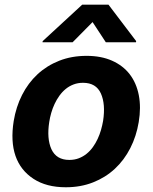

<svg xmlns="http://www.w3.org/2000/svg" viewBox="-20 -792 654 823"><path d="M38.7 -273.1Q48.7 -333.8 74.6 -384.9Q100.5 -436.1 140.6 -473.4Q180.8 -510.7 233.8 -531.6Q286.9 -552.6 351.2 -552.6Q413.4 -552.6 460 -532Q506.7 -511.4 535.7 -474.1Q564.6 -436.8 574.9 -384.4Q585.2 -332 574.6 -268.5Q564.6 -208.1 538.5 -157Q512.4 -105.8 472.3 -68.5Q432.2 -31.2 379.1 -10.3Q326 10.7 262.1 10.7Q179 10.7 123.9 -25.2Q67.8 -61.8 46.3 -124.1Q24.9 -186.4 38.7 -273.1ZM200.3 -152.7Q221.6 -106.5 277 -106.5Q299.4 -106.5 317.8 -113.6Q336.3 -120.7 351.4 -133Q366.5 -145.2 378.2 -161.6Q389.9 -177.9 398.6 -196.6Q407.3 -215.2 413 -235.1Q418.7 -255 421.9 -273.8Q432.9 -345.5 412.6 -391Q392 -437.1 335.9 -437.1Q313.9 -437.1 295.3 -430Q276.6 -422.9 261.5 -410.5Q246.4 -398.1 234.6 -381.6Q222.7 -365.1 214 -346.4Q205.3 -327.8 199.6 -307.9Q193.9 -288 191.1 -269.2Q180 -197.8 200.3 -152.7ZM163 -615.8 332.4 -772H445L563.6 -615.8L562.9 -610.8H433.6L376.8 -697.4L291.2 -610.8H162.3Z"/></svg>

Font: Inter P
Style: Bold Italic
Weight: 700
Italic angle: 9.39999°
Designer: Rasmus Andersson
Foundry: rsms
Version: Version 3.018;git-588b23468